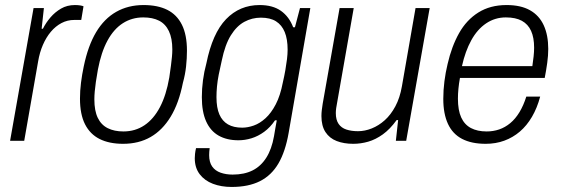

<svg xmlns="http://www.w3.org/2000/svg" viewBox="-20 -558 2225 761"><path d="M20 0 113 -526H154L145 -444H150Q162 -468 180 -489Q198 -510 222 -524Q246 -538 277 -538Q289 -538 298 -536.5Q307 -535 311 -533L302 -479H275Q247 -479 223.5 -466.5Q200 -454 181.5 -432Q163 -410 150 -380Q137 -350 131 -314L76 0Z M468 12Q413 12 375 -7Q337 -26 317 -65.5Q297 -105 297 -167Q297 -198 301 -230Q305 -262 312 -295Q329 -377 361 -430.5Q393 -484 440.5 -511Q488 -538 549 -538Q605 -538 643 -519Q681 -500 701 -460Q721 -420 721 -357Q721 -327 717.5 -294.5Q714 -262 705 -230Q689 -149 656.5 -95.5Q624 -42 577 -15Q530 12 468 12ZM469 -37Q516 -37 552.5 -61.5Q589 -86 614 -133.5Q639 -181 651 -251Q655 -278 657.5 -297.5Q660 -317 661.5 -332.5Q663 -348 663 -362Q663 -406 649.5 -434.5Q636 -463 610.5 -476Q585 -489 548 -489Q503 -489 467 -466Q431 -443 406 -397Q381 -351 368 -282Q363 -255 360 -233.5Q357 -212 355.5 -195.5Q354 -179 354 -164Q354 -119 367.5 -91Q381 -63 407 -50Q433 -37 469 -37Z M898 183Q857 183 824 170.5Q791 158 771.5 132.5Q752 107 752 69Q752 62 753 52Q754 42 757 29H811Q810 37 809.5 43.5Q809 50 809 57Q809 85 821 102Q833 119 854.5 126.5Q876 134 902 134Q948 134 981 117.5Q1014 101 1035.5 67Q1057 33 1066 -18Q1069 -35 1071.5 -50.5Q1074 -66 1077 -81H1070Q1051 -53 1027 -35.5Q1003 -18 977 -10Q951 -2 925 -2Q879 -2 846.5 -20.5Q814 -39 797 -77Q780 -115 780 -173Q780 -206 784.5 -240Q789 -274 798 -307Q822 -426 876 -482Q930 -538 1009 -538Q1061 -538 1093.5 -515Q1126 -492 1142 -450H1149L1169 -526H1210L1124 -31Q1111 43 1083.5 90Q1056 137 1010.5 160Q965 183 898 183ZM940 -52Q962 -52 986 -60.5Q1010 -69 1032.5 -89.5Q1055 -110 1073 -144.5Q1091 -179 1101 -231Q1107 -257 1111 -280Q1115 -303 1117.5 -323.5Q1120 -344 1120 -361Q1120 -403 1108.5 -431Q1097 -459 1074 -473.5Q1051 -488 1014 -488Q979 -488 948.5 -471.5Q918 -455 895 -418Q872 -381 859 -318Q852 -288 847 -262.5Q842 -237 840 -215Q838 -193 838 -173Q838 -131 849.5 -104.5Q861 -78 883.5 -65Q906 -52 940 -52Z M1380 12Q1343 12 1314.5 1Q1286 -10 1270 -34.5Q1254 -59 1254 -98Q1254 -110 1255.5 -122Q1257 -134 1259 -147L1326 -526H1382L1316 -150Q1314 -140 1312.5 -129.5Q1311 -119 1311 -110Q1311 -83 1322 -67Q1333 -51 1353 -44.5Q1373 -38 1399 -38Q1426 -38 1453.5 -49Q1481 -60 1505 -81.5Q1529 -103 1547 -136.5Q1565 -170 1573 -216L1627 -526H1683L1590 0H1549L1558 -82H1552Q1526 -46 1497.5 -25.5Q1469 -5 1439.5 3.5Q1410 12 1380 12Z M1905 12Q1849 12 1811.5 -7.5Q1774 -27 1755.5 -67Q1737 -107 1737 -166Q1737 -201 1741.5 -236Q1746 -271 1754 -304Q1770 -374 1799.5 -426.5Q1829 -479 1876 -508.5Q1923 -538 1988 -538Q2044 -538 2080.5 -517.5Q2117 -497 2135 -458Q2153 -419 2153 -364Q2153 -338 2149 -309Q2145 -280 2139 -249H1803Q1799 -227 1797 -206.5Q1795 -186 1795 -167Q1795 -121 1808 -92.5Q1821 -64 1846.5 -50.5Q1872 -37 1909 -37Q1935 -37 1958.5 -45Q1982 -53 2002.5 -70Q2023 -87 2039 -113.5Q2055 -140 2066 -175H2121Q2109 -130 2088.5 -95Q2068 -60 2040.5 -36.5Q2013 -13 1979 -0.5Q1945 12 1905 12ZM1811 -296H2090Q2093 -316 2095 -334.5Q2097 -353 2097 -369Q2097 -409 2085 -435.5Q2073 -462 2048.5 -475.5Q2024 -489 1985 -489Q1942 -489 1907 -465.5Q1872 -442 1848 -398.5Q1824 -355 1811 -296Z"/></svg>

Font: Archivo SemiCondensed ExtraLight
Style: Italic
Weight: 250
Width: 4
Italic angle: -10°
Designer: Hector Gatti
Foundry: Omnibus-Type
Version: Version 2.001